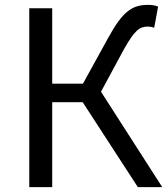

<svg xmlns="http://www.w3.org/2000/svg" viewBox="-20 -767 687 787"><path d="M100 -733V0H194V-348H319L545 0H645L394 -391L488 -565C533 -645 553 -658 586 -658C593 -658 602 -657 612 -653L628 -740C617 -745 601 -747 587 -747C522 -747 483 -721 423 -611L320 -424H194V-733Z"/></svg>

Font: Kinto Sans
Style: Regular
Weight: 400
Designer: Authors: Ryoko NISHIZUKA  (kana & ideographs); Paul D. Hunt (Latin, Greek & Cyrillic); Wenlong ZHANG  (bopomofo); Sandol
Foundry: Adobe Systems Incorporated, ookami Inc.
Version: Version 0.001